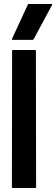

<svg xmlns="http://www.w3.org/2000/svg" viewBox="-20 -948 284 968"><path d="M45 0Q40 0 40 -5L41 -692Q41 -696 45 -696H157Q161 -696 161 -692L162 -5Q162 0 158 0ZM44 -747Q39 -747 40 -751L120 -924Q121 -928 125 -928H239Q245 -928 243 -924L150 -751Q148 -747 144 -747Z"/></svg>

Font: Staatliches
Style: Regular
Weight: 400
Designer: Brian LaRossa & Erica Carras
Foundry: Type Brut Foundry
Version: Version 1.000; ttfautohint (v1.8.2) -l 8 -r 50 -G 200 -x 14 